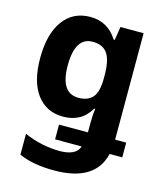

<svg xmlns="http://www.w3.org/2000/svg" viewBox="-118 -643 819 969"><g transform="rotate(15 292.0 -158.0)"><path d="M234 -556Q326 -556 376 -476H382L393 -546H514V10H572V87H506Q470 240 256 240Q203 240 158.5 232.5Q114 225 72 207V98Q163 138 260 138Q298 138 324.5 126Q351 114 360 87H221V10H372V-39Q372 -55 373 -75.5Q374 -96 377 -114H372Q347 -72 311.5 -53Q276 -34 230 -34Q142 -34 92 -100.5Q42 -167 42 -290Q42 -416 93 -486Q144 -556 234 -556ZM278 -438Q186 -438 186 -290Q186 -146 280 -146Q330 -146 354.5 -175Q379 -204 379 -274V-290Q379 -368 355 -403Q331 -438 278 -438Z"/></g></svg>

Font: Noto Sans SemiCondensed
Style: Bold
Weight: 700
Width: 4
Designer: Monotype Design Team
Foundry: Monotype Imaging Inc.
Version: Version 2.013; ttfautohint (v1.8.4.7-5d5b)